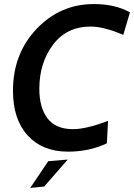

<svg xmlns="http://www.w3.org/2000/svg" viewBox="-20 -734 661 947"><path d="M316 14Q190 14 117 -65.5Q44 -145 44 -286Q44 -469 160.5 -591.5Q277 -714 443 -714Q548 -714 621 -673L588 -562Q492 -603 427 -603Q309 -603 241.5 -513.5Q174 -424 174 -296Q174 -203 214.5 -150Q255 -97 340 -97Q406 -97 513 -138L507 -27Q420 14 316 14ZM314 53 198 186 129 193 218 61Z"/></svg>

Font: Cabin
Style: SemiBold Italic
Weight: 600
Designer: Pablo Impallari
Foundry: Pablo Impallari. www.impallari.com Igino Marini. www.ikern.com
Version: Version 1.005